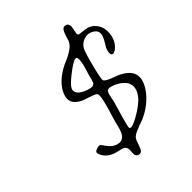

<svg xmlns="http://www.w3.org/2000/svg" viewBox="-170 -703 776 776"><g transform="rotate(-45 218.5 -314.5)"><path d="M58.6 -151.9Q59.1 -156.7 68.1 -160.6Q77.1 -164.6 85 -164.6Q87.9 -164.6 89.8 -163.6Q93.3 -160.6 105.7 -143.1Q118.2 -125.5 134.8 -118.7Q145.5 -114.3 154.3 -114.3Q162.6 -114.3 169.2 -118.4Q175.8 -122.6 179.7 -127.9Q183.6 -133.3 187.5 -142.8Q191.4 -152.3 193.1 -159.2Q194.8 -166 197.5 -177.2Q200.2 -188.5 201.7 -193.4Q202.1 -194.3 211.9 -226.8Q221.7 -259.3 225.6 -276.9Q229 -291 230 -302.7Q230.5 -310.1 229 -314.9Q225.6 -320.3 209.7 -326.2Q193.8 -332 177.2 -337.2Q160.6 -342.3 145.8 -354Q130.9 -365.7 128.4 -381.8Q127.4 -388.7 127.9 -392.6Q127.9 -393.1 129.4 -401.9Q132.3 -414.6 140.1 -428.2Q155.3 -453.1 180.7 -471.7Q206.1 -490.2 228.3 -499Q250.5 -507.8 270.5 -521Q290.5 -534.2 297.4 -550.3Q298.3 -552.2 303.2 -569.3Q308.1 -586.4 314 -595.7Q319.8 -605 328.6 -605Q333 -605 338.9 -602.1Q347.7 -597.7 346.7 -581.5Q346.2 -576.7 344 -566.2Q341.8 -555.7 341.3 -551.3Q340.3 -541.5 346.7 -540Q352.5 -539.1 367.7 -537.4Q382.8 -535.6 389.2 -533.9Q395.5 -532.2 405.3 -526.4Q415 -520.5 422.9 -509.8Q433.1 -496.1 436 -477.5Q437.5 -468.8 436.5 -456.5Q435.5 -447.8 434.6 -442.4Q427.2 -410.6 404.3 -393.6Q394.5 -387.2 388.7 -387.2Q377.9 -387.2 379.4 -403.3Q380.4 -412.6 384.8 -423.3Q387.2 -427.2 393.6 -438Q399.9 -448.7 404.1 -456.8Q408.2 -464.8 410.2 -472.2Q410.6 -474.1 410.6 -478V-484.9Q409.2 -498 394.5 -506.8Q381.3 -514.6 368.2 -514.6Q351.1 -514.6 336.2 -504.2Q321.3 -493.7 315.4 -475.6Q301.3 -434.1 289.6 -382.8Q283.7 -355 283.2 -348.6Q282.7 -344.2 283.7 -339.8Q285.2 -335.9 293.5 -331.1Q301.8 -326.2 309.8 -323Q317.9 -319.8 328.9 -315.7Q339.8 -311.5 342.3 -310.5Q392.1 -287.6 397 -253.4Q397.9 -245.1 397.5 -240.2Q396 -231 396 -230.5Q390.6 -207 370.1 -180.7Q349.6 -155.3 323.2 -137.7Q296.9 -120.1 276.6 -113.3Q256.3 -106.4 237.8 -98.4Q219.2 -90.3 212.4 -81.5Q207.5 -75.2 202.9 -59.8Q198.2 -44.4 192.9 -34.4Q187.5 -24.4 178.7 -24.4Q175.3 -24.4 170.9 -25.9Q161.6 -29.8 160.2 -39.6Q159.7 -43.9 160.6 -54.7Q161.6 -65.4 160.6 -70.8Q158.2 -86.4 138.2 -90.8Q120.1 -94.7 111.3 -97.2Q102.5 -99.6 90.6 -106.4Q78.6 -113.3 69.8 -124.5Q57.6 -140.6 58.6 -151.9ZM256.8 -391.6Q266.1 -419.4 271 -439.9Q274.4 -453.6 274.9 -462.9Q276.4 -481 268.1 -481Q255.4 -481 221.9 -455.6Q188.5 -430.2 176.3 -415.5Q168.9 -405.8 168 -397.5Q168 -393.6 168.5 -392.1Q169.9 -380.9 181.9 -372.1Q193.8 -363.3 209 -357.9Q225.1 -352.5 232.4 -352.5Q236.8 -352.5 240 -354Q243.2 -355.5 245.1 -357.2Q247.1 -358.9 249 -363.5Q251 -368.2 251.7 -370.8Q252.4 -373.5 254.2 -380.6Q255.9 -387.7 256.8 -391.6ZM332 -187Q349.1 -207.5 352.5 -224.1Q353.5 -229 353.5 -231.9Q354 -235.4 353 -242.2Q348.6 -271.5 305.7 -292.5Q288.1 -300.3 278.3 -300.3Q270 -300.3 266.4 -295.4Q262.7 -290.5 260.3 -279.8Q259.3 -275.9 257.3 -266.1Q255.4 -256.3 254.4 -251Q253.4 -246.1 252.4 -243.2Q229 -165.5 224.1 -143.1Q222.2 -135.7 222.2 -130.9Q221.7 -127.9 224.1 -126.7Q226.6 -125.5 230 -125.5Q245.6 -125.5 290 -153.3Q317.9 -171.9 332 -187Z"/></g></svg>

Font: Sintesa 4
Style: 4
Weight: 400
Version: Version 001.000